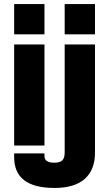

<svg xmlns="http://www.w3.org/2000/svg" viewBox="-20 -720 540 950"><path d="M250 210Q348 210 399 165.5Q450 121 450 35V-500H300V35Q300 63 287.5 74Q275 85 250 85Q200 85 200 53V39H50V58Q50 210 250 210ZM300 -550H450V-700H300ZM50 0H200V-500H50ZM50 -550H200V-700H50Z"/></svg>

Font: Millimetre
Style: Bold
Weight: 800
Designer: Jérémy Landes
Version: Version 1.0